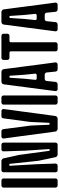

<svg xmlns="http://www.w3.org/2000/svg" viewBox="926 -1766 840 2732"><g transform="rotate(-90 1346.0 -400.0)"><path d="M43 -30.3C43 -21.5 45.9 -14.6 51.8 -8.8C57.6 -2.9 64.5 0 73.2 0H142.6C151.4 0 158.2 -2.9 164.1 -8.8C169.9 -14.6 172.9 -21.5 172.9 -30.3V-769.5C172.9 -778.3 169.9 -785.2 164.1 -791C158.2 -796.9 151.4 -799.8 142.6 -799.8H73.2C64.5 -799.8 57.6 -796.9 51.8 -791C45.9 -785.2 43 -778.3 43 -769.5V-30.3Z M260.7 -769.5V-400.4V-30.3C260.7 -21.5 263.7 -14.6 269.5 -8.8C275.4 -2.9 282.2 0 291 0H354.5C363.3 0 370.1 -2.9 376 -8.8C381.8 -15.6 384.8 -22.5 384.8 -31.2C383.8 -71.3 381.8 -119.1 379.9 -173.8C377.9 -227.5 376 -271.5 375 -304.7C373 -335.9 371.1 -375 368.2 -421.9C365.2 -468.8 363.3 -514.6 360.4 -559.6C359.4 -584 357.4 -606.4 356.4 -628.9C355.5 -651.4 353.5 -669.9 352.5 -686.5H379.9C399.4 -503.9 414.1 -367.2 423.8 -276.4C424.8 -273.4 424.8 -271.5 424.8 -268.6C425.8 -265.6 425.8 -263.7 426.8 -260.7C432.6 -230.5 440.4 -193.4 450.2 -149.4C460 -105.5 468.8 -65.4 475.6 -31.2C477.5 -22.5 482.4 -14.6 489.3 -8.8C496.1 -2.9 504.9 0 514.6 0H652.3C661.1 0 668 -2.9 673.8 -8.8C679.7 -14.6 682.6 -21.5 682.6 -30.3V-770.5C682.6 -778.3 679.7 -785.2 673.8 -791C668 -796.9 661.1 -799.8 652.3 -799.8H587.9C579.1 -799.8 572.3 -796.9 566.4 -791C560.5 -785.2 557.6 -778.3 558.6 -769.5C558.6 -753.9 558.6 -737.3 559.6 -719.7C560.5 -701.2 560.5 -682.6 561.5 -664.1C562.5 -628.9 564.5 -593.8 565.4 -559.6C566.4 -525.4 566.4 -496.1 567.4 -471.7C568.4 -456.1 570.3 -438.5 571.3 -418C572.3 -397.5 574.2 -376 575.2 -352.5C578.1 -310.5 581.1 -267.6 584 -223.6C586.9 -179.7 589.8 -143.6 590.8 -114.3H566.4C561.5 -148.4 555.7 -191.4 548.8 -243.2C542 -294.9 535.2 -346.7 528.3 -396.5C524.4 -422.9 520.5 -449.2 517.6 -473.6C514.6 -498 511.7 -520.5 508.8 -539.1C508.8 -541 508.8 -543 507.8 -545.9C507.8 -547.9 507.8 -549.8 506.8 -551.8C501 -579.1 493.2 -614.3 483.4 -656.2C474.6 -698.2 465.8 -736.3 459 -768.6C457 -777.3 452.1 -785.2 444.3 -791C437.5 -796.9 428.7 -799.8 419.9 -799.8H291C282.2 -799.8 275.4 -796.9 269.5 -791C263.7 -785.2 260.7 -778.3 260.7 -769.5Z M741.2 -765.6C757.8 -643.6 774.4 -522.5 791 -400.4C807.6 -278.3 823.2 -156.2 839.8 -34.2C840.8 -24.4 845.7 -16.6 853.5 -9.8C860.4 -2.9 869.1 0 879.9 0H951.2H1022.5C1032.2 0 1041 -2.9 1048.8 -9.8C1055.7 -16.6 1060.5 -24.4 1061.5 -34.2C1070.3 -98.6 1081.1 -174.8 1092.8 -261.7C1104.5 -348.6 1116.2 -434.6 1127 -519.5C1133.8 -565.4 1139.6 -609.4 1145.5 -651.4C1150.4 -693.4 1155.3 -731.4 1160.2 -765.6C1161.1 -767.6 1161.1 -769.5 1161.1 -770.5C1161.1 -777.3 1158.2 -784.2 1153.3 -790C1147.5 -796.9 1139.6 -799.8 1130.9 -799.8H1057.6C1050.8 -799.8 1043.9 -797.9 1038.1 -793C1032.2 -788.1 1029.3 -781.2 1028.3 -774.4C1005.9 -605.5 988.3 -479.5 977.5 -394.5C977.5 -392.6 977.5 -390.6 976.6 -387.7V-381.8C971.7 -267.6 967.8 -181.6 964.8 -124C964.8 -121.1 963.9 -118.2 961.9 -117.2C960 -115.2 958 -114.3 955.1 -114.3H946.3C943.4 -114.3 941.4 -115.2 939.5 -117.2C937.5 -118.2 936.5 -120.1 936.5 -123C935.5 -135.7 934.6 -159.2 933.6 -191.4C932.6 -223.6 930.7 -256.8 929.7 -290C928.7 -307.6 927.7 -324.2 926.8 -340.8C925.8 -356.4 925.8 -370.1 925.8 -380.9C924.8 -383.8 924.8 -385.7 924.8 -387.7C924.8 -390.6 924.8 -392.6 923.8 -394.5C901.4 -563.5 884.8 -689.5 874 -774.4C873 -781.2 869.1 -788.1 863.3 -793C858.4 -797.9 851.6 -799.8 843.8 -799.8H770.5C761.7 -799.8 754.9 -796.9 748 -790C743.2 -784.2 741.2 -777.3 741.2 -770.5V-765.6Z M1223.6 -30.3C1223.6 -21.5 1226.6 -14.6 1232.4 -8.8C1238.3 -2.9 1245.1 0 1253.9 0H1323.2C1332 0 1338.9 -2.9 1344.7 -8.8C1350.6 -14.6 1353.5 -21.5 1353.5 -30.3V-769.5C1353.5 -778.3 1350.6 -785.2 1344.7 -791C1338.9 -796.9 1332 -799.8 1323.2 -799.8H1253.9C1245.1 -799.8 1238.3 -796.9 1232.4 -791C1226.6 -785.2 1223.6 -778.3 1223.6 -769.5V-30.3Z M1511.7 -765.6C1495.1 -643.6 1479.5 -521.5 1463.9 -399.4C1447.3 -277.3 1431.6 -156.2 1416 -34.2V-30.3C1415 -22.5 1418 -15.6 1422.9 -9.8C1428.7 -2.9 1436.5 0 1445.3 0H1512.7C1521.5 0 1529.3 -2.9 1536.1 -8.8C1543 -15.6 1545.9 -22.5 1546.9 -31.2C1552.7 -86.9 1556.6 -128.9 1559.6 -156.2C1560.5 -164.1 1563.5 -170.9 1569.3 -175.8C1575.2 -180.7 1582 -183.6 1588.9 -183.6H1650.4C1658.2 -183.6 1665 -180.7 1670.9 -175.8C1676.8 -170.9 1679.7 -164.1 1680.7 -156.2C1685.5 -100.6 1690.4 -59.6 1693.4 -31.2C1694.3 -22.5 1697.3 -15.6 1704.1 -8.8C1710.9 -2.9 1718.8 0 1727.5 0H1793.9C1802.7 0 1810.5 -2.9 1816.4 -9.8C1821.3 -15.6 1824.2 -22.5 1824.2 -29.3V-34.2C1815.4 -97.7 1805.7 -173.8 1793.9 -260.7C1783.2 -347.7 1771.5 -433.6 1760.7 -518.6C1754.9 -564.5 1749 -608.4 1743.2 -650.4C1738.3 -692.4 1733.4 -731.4 1728.5 -765.6C1727.5 -775.4 1722.7 -783.2 1714.8 -790C1708 -796.9 1699.2 -799.8 1688.5 -799.8H1550.8C1541 -799.8 1532.2 -796.9 1524.4 -790C1517.6 -783.2 1512.7 -775.4 1511.7 -765.6ZM1643.6 -297.9H1620.1H1595.7C1589.8 -297.9 1585 -299.8 1581.1 -303.7C1577.1 -308.6 1575.2 -313.5 1576.2 -319.3C1583 -387.7 1587.9 -439.5 1591.8 -473.6C1592.8 -498 1595.7 -531.2 1598.6 -573.2C1601.6 -614.3 1603.5 -648.4 1605.5 -676.8C1605.5 -679.7 1606.4 -681.6 1608.4 -683.6C1610.4 -684.6 1612.3 -685.5 1615.2 -685.5H1625C1627.9 -685.5 1629.9 -684.6 1631.8 -683.6C1632.8 -681.6 1633.8 -679.7 1634.8 -676.8C1636.7 -648.4 1638.7 -614.3 1641.6 -573.2C1644.5 -531.2 1646.5 -498 1648.4 -473.6C1655.3 -405.3 1660.2 -353.5 1664.1 -319.3C1665 -313.5 1663.1 -308.6 1658.2 -303.7C1654.3 -299.8 1649.4 -297.9 1643.6 -297.9Z M1981.4 -666V-347.7V-30.3C1981.4 -21.5 1984.4 -14.6 1990.2 -8.8C1996.1 -2.9 2002.9 0 2010.7 0H2080.1C2088.9 0 2095.7 -2.9 2101.6 -8.8C2107.4 -14.6 2110.4 -21.5 2110.4 -30.3V-666C2110.4 -670.9 2112.3 -675.8 2116.2 -679.7C2120.1 -683.6 2125 -685.5 2129.9 -685.5H2202.1C2210.9 -685.5 2217.8 -688.5 2223.6 -694.3C2229.5 -700.2 2232.4 -707 2232.4 -715.8V-769.5C2232.4 -778.3 2229.5 -785.2 2223.6 -791C2217.8 -796.9 2210.9 -799.8 2202.1 -799.8H1889.6C1880.9 -799.8 1874 -796.9 1868.2 -791C1862.3 -785.2 1859.4 -778.3 1859.4 -769.5V-715.8C1859.4 -707 1862.3 -700.2 1868.2 -694.3C1874 -688.5 1880.9 -685.5 1889.6 -685.5H1960.9C1966.8 -685.5 1971.7 -683.6 1975.6 -679.7C1979.5 -675.8 1981.4 -670.9 1981.4 -666Z M2362.3 -765.6C2345.7 -643.6 2330.1 -521.5 2314.5 -399.4C2297.9 -277.3 2282.2 -156.2 2266.6 -34.2V-30.3C2265.6 -22.5 2268.6 -15.6 2273.4 -9.8C2279.3 -2.9 2287.1 0 2295.9 0H2363.3C2372.1 0 2379.9 -2.9 2386.7 -8.8C2393.6 -15.6 2396.5 -22.5 2397.5 -31.2C2403.3 -86.9 2407.2 -128.9 2410.2 -156.2C2411.1 -164.1 2414.1 -170.9 2419.9 -175.8C2425.8 -180.7 2432.6 -183.6 2439.5 -183.6H2501C2508.8 -183.6 2515.6 -180.7 2521.5 -175.8C2527.3 -170.9 2530.3 -164.1 2531.2 -156.2C2536.1 -100.6 2541 -59.6 2543.9 -31.2C2544.9 -22.5 2547.9 -15.6 2554.7 -8.8C2561.5 -2.9 2569.3 0 2578.1 0H2644.5C2653.3 0 2661.1 -2.9 2667 -9.8C2671.9 -15.6 2674.8 -22.5 2674.8 -29.3V-34.2C2666 -97.7 2656.2 -173.8 2644.5 -260.7C2633.8 -347.7 2622.1 -433.6 2611.3 -518.6C2605.5 -564.5 2599.6 -608.4 2593.8 -650.4C2588.9 -692.4 2584 -731.4 2579.1 -765.6C2578.1 -775.4 2573.2 -783.2 2565.4 -790C2558.6 -796.9 2549.8 -799.8 2539.1 -799.8H2401.4C2391.6 -799.8 2382.8 -796.9 2375 -790C2368.2 -783.2 2363.3 -775.4 2362.3 -765.6ZM2494.1 -297.9H2470.7H2446.3C2440.4 -297.9 2435.5 -299.8 2431.6 -303.7C2427.7 -308.6 2425.8 -313.5 2426.8 -319.3C2433.6 -387.7 2438.5 -439.5 2442.4 -473.6C2443.4 -498 2446.3 -531.2 2449.2 -573.2C2452.1 -614.3 2454.1 -648.4 2456.1 -676.8C2456.1 -679.7 2457 -681.6 2459 -683.6C2460.9 -684.6 2462.9 -685.5 2465.8 -685.5H2475.6C2478.5 -685.5 2480.5 -684.6 2482.4 -683.6C2483.4 -681.6 2484.4 -679.7 2485.4 -676.8C2487.3 -648.4 2489.3 -614.3 2492.2 -573.2C2495.1 -531.2 2497.1 -498 2499 -473.6C2505.9 -405.3 2510.7 -353.5 2514.6 -319.3C2515.6 -313.5 2513.7 -308.6 2508.8 -303.7C2504.9 -299.8 2500 -297.9 2494.1 -297.9Z"/></g></svg>

Font: Yellow Ladder Regular
Style: Regular
Weight: 400
Designer: Zima Creative
Version: Version 2.002